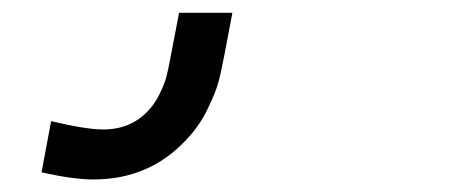

<svg xmlns="http://www.w3.org/2000/svg" viewBox="-20 -20 707 300"><path d="M330.1 68.4Q324.9 95.7 320.6 110.7Q316.4 125.7 303.7 151.7Q291 177.7 270.8 198.6Q213.5 260.4 125.7 260.4Q95.1 260.4 44.9 249.3L59.9 169.3Q114.6 182.3 141.3 182.3Q184.2 182.3 211.6 153Q222 141.9 229.5 126.6Q237 111.3 239.9 100.3Q242.8 89.2 246.7 68.4L259.8 0H343.1Z"/></svg>

Font: TypoPRO Monoid
Style: Italic
Weight: 400
Width: 4
Italic angle: -11°
Monospace: yes
Version: Version 0.61